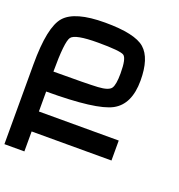

<svg xmlns="http://www.w3.org/2000/svg" viewBox="-153 -1003 1055 1130"><g transform="rotate(20 375.0 -437.5)"><path d="M625 -625Q625 -476.6 531.2 -425.8Q437.5 -375 125 -375V-250H625V-125H125V0H0V-500Q0 -734.4 62.5 -804.7Q125 -875 312.5 -875Q500 -875 562.5 -820.3Q625 -765.6 625 -625ZM500 -625Q500 -718.8 476.6 -734.4Q453.1 -750 312.5 -750Q171.9 -750 148.4 -718.8Q125 -687.5 125 -500Q335.9 -500 402.3 -503.9Q468.8 -507.8 484.4 -531.2Q500 -554.7 500 -625Z"/></g></svg>

Font: CraftyPE
Style: Regular
Weight: 400
Designer: Erek Butcher
Foundry: Haunted Coop
Version: Version 0.018;April 4, 2024;FontCreator 15.0.0.2962 64-bit